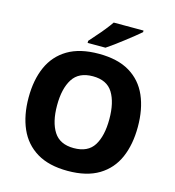

<svg xmlns="http://www.w3.org/2000/svg" viewBox="-133 -1042 1061 1164"><g transform="rotate(15 398.0 -460.5)"><path d="M741 -358Q741 -247 705 -164.5Q669 -82 593 -36Q517 10 398 10Q280 10 204 -36Q128 -82 91.5 -165Q55 -248 55 -359Q55 -470 91.5 -552Q128 -634 204 -679.5Q280 -725 399 -725Q518 -725 593.5 -679.5Q669 -634 705 -551.5Q741 -469 741 -358ZM234 -358Q234 -253 272.5 -193Q311 -133 398 -133Q487 -133 524.5 -193Q562 -253 562 -358Q562 -463 524.5 -523.5Q487 -584 399 -584Q311 -584 272.5 -523.5Q234 -463 234 -358ZM623 -921Q607 -907 582 -887Q557 -867 528.5 -845Q500 -823 473.5 -803.5Q447 -784 427 -771H315V-784Q331 -803 354 -828.5Q377 -854 399 -881.5Q421 -909 436 -931H623Z"/></g></svg>

Font: Noto Sans Malayalam ExtraBold
Style: Regular
Weight: 800
Designer: Jelle Bosma - Monotype Design Team
Foundry: Monotype Imaging Inc.
Version: Version 2.104; ttfautohint (v1.8.4.7-5d5b)